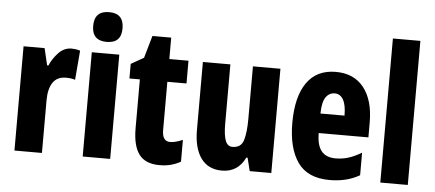

<svg xmlns="http://www.w3.org/2000/svg" viewBox="-51 -883 2286 1009"><g transform="rotate(5 1091.5 -379.0)"><path d="M307 -560Q317 -560 327.5 -558.5Q338 -557 352 -553L339 -398Q320 -405 291 -405Q244 -405 221.5 -371.5Q199 -338 199 -278V0H54V-550H165L186 -461H193Q208 -497 237.5 -528.5Q267 -560 307 -560Z M487 -768Q564 -768 564 -689Q564 -611 487 -611Q409 -611 409 -689Q409 -768 487 -768ZM559 -550V0H414V-550Z M865 -116Q879 -116 895.5 -120.5Q912 -125 931 -133V-18Q906 -4 879 3Q852 10 820 10Q745 10 711.5 -35Q678 -80 678 -172V-430H623V-507L690 -545L724 -663H823V-550H924V-430H823V-175Q823 -116 865 -116Z M1409 -550V0H1295L1278 -69H1271Q1233 10 1149 10Q1076 10 1038 -43Q1000 -96 1000 -192V-550H1145V-237Q1145 -178 1156 -148.5Q1167 -119 1193 -119Q1239 -119 1251.5 -160Q1264 -201 1264 -274V-550Z M1701 -559Q1797 -559 1849 -493Q1901 -427 1901 -310V-231H1639Q1639 -167 1663.5 -136.5Q1688 -106 1738 -106Q1774 -106 1806 -116Q1838 -126 1875 -148V-29Q1840 -9 1801 0.5Q1762 10 1717 10Q1601 10 1548.5 -64.5Q1496 -139 1496 -272Q1496 -410 1548 -484.5Q1600 -559 1701 -559ZM1705 -446Q1676 -446 1658 -420.5Q1640 -395 1639 -334H1766Q1766 -390 1750 -418Q1734 -446 1705 -446Z M2129 0H1984V-760H2129Z"/></g></svg>

Font: Noto Sans Lao Looped ExtraCondensed ExtraBold
Style: Regular
Weight: 800
Width: 2
Designer: Mark Frömberg, Ben Mitchell
Foundry: The Fontpad Ltd
Version: Version 1.002; ttfautohint (v1.8.4.7-5d5b)